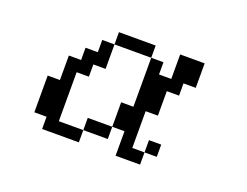

<svg xmlns="http://www.w3.org/2000/svg" viewBox="-92 -727 1183 921"><g transform="rotate(20 500.0 -266.0)"><path d="M125 -46.9V-234.4H187.5V-359.4H250V-421.9H312.5V-484.4H375V-546.9H562.5V-484.4H625V-421.9H687.5V-546.9H812.5V-421.9H750V-359.4H687.5V-234.4H625V-46.9H687.5V15.6H562.5V-109.4H500V-234.4H562.5V-484.4H375V-359.4H312.5V-296.9H250V-46.9H375V-109.4H500V-46.9H375V15.6H187.5V-46.9ZM687.5 -46.9V-109.4H750V-46.9Z"/></g></svg>

Font: KH Dot Dougenzaka 16
Style: Regular
Weight: 400
Designer: Original version for X68000 by Keitarou Hiraki (http://hp.vector.co.jp/authors/VA000874/) / TrueType conversion by Homem
Version: Version 1.00.20150527